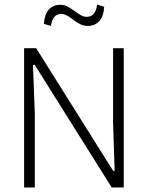

<svg xmlns="http://www.w3.org/2000/svg" viewBox="-20 -824 650 844"><path d="M173 -719Q175 -759 194 -781Q213 -803 246 -803Q263 -803 276.5 -795.5Q290 -788 310 -774Q328 -761 338.5 -755.5Q349 -750 361 -750Q400 -750 407 -804L438 -794Q436 -754 417 -732Q398 -710 365 -710Q348 -710 333 -717.5Q318 -725 299 -739Q269 -763 250 -763Q211 -763 204 -710ZM86 -612H139L478 -72L484 -74L477 -288V-612H524V0H471L132 -540L125 -538L133 -324V0H86Z"/></svg>

Font: Athiti Light
Style: Regular
Weight: 300
Designer: CadsonDemak Team
Foundry: CadsonDemak
Version: Version 1.033